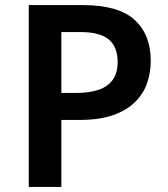

<svg xmlns="http://www.w3.org/2000/svg" viewBox="-20 -734 659 754"><path d="M306 -714Q445 -714 508.5 -656Q572 -598 572 -496Q572 -450 558 -408.5Q544 -367 511 -334Q478 -301 424.5 -282Q371 -263 292 -263H221V0H93V-714ZM298 -608H221V-369H279Q331 -369 367.5 -381.5Q404 -394 423 -421Q442 -448 442 -491Q442 -550 407 -579Q372 -608 298 -608Z"/></svg>

Font: Noto Sans Armenian SemiBold
Style: Regular
Weight: 600
Designer: Monotype Design Team
Foundry: Monotype Imaging Inc.
Version: Version 2.007